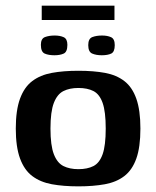

<svg xmlns="http://www.w3.org/2000/svg" viewBox="-20 -655 555 681"><path d="M258 6Q205 6 164 -1.5Q123 -9 94.5 -30.5Q66 -52 51 -93Q36 -134 36 -199Q36 -264 51 -305Q66 -346 94.5 -367.5Q123 -389 164 -396.5Q205 -404 258 -404Q312 -404 352.5 -396.5Q393 -389 421 -367.5Q449 -346 463.5 -305Q478 -264 478 -199Q478 -133 463.5 -92.5Q449 -52 421 -30.5Q393 -9 352 -1.5Q311 6 258 6ZM258 -55Q290 -55 311.5 -66Q333 -77 344 -108Q355 -139 355 -199Q355 -259 344 -290Q333 -321 311.5 -332Q290 -343 258 -343Q227 -343 205 -332Q183 -321 171 -290Q159 -259 159 -199Q159 -139 171 -108Q183 -77 205 -66Q227 -55 258 -55ZM341 -459Q321 -459 307 -465Q293 -471 293 -495Q293 -518 307.5 -523.5Q322 -529 342 -529Q361 -529 374 -523Q387 -517 387 -495Q387 -471 374.5 -465Q362 -459 341 -459ZM173 -459Q152 -459 138.5 -465Q125 -471 125 -496Q125 -518 139.5 -523.5Q154 -529 174 -529Q193 -529 206 -523Q219 -517 219 -496Q219 -471 206 -465Q193 -459 173 -459ZM128 -584V-635H386V-584Z"/></svg>

Font: Genos Thin SemiBold
Style: Regular
Weight: 600
Version: Version 1.010